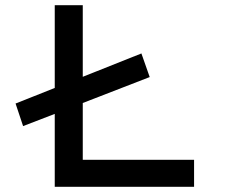

<svg xmlns="http://www.w3.org/2000/svg" viewBox="-20 -720 887 740"><path d="M191 -281V0H728V-104H299V-323L557 -423L525 -514L299 -424V-700H191V-381L40 -321L69 -234Z"/></svg>

Font: Lexend Peta
Style: Regular
Weight: 400
Designer: Bonnie Shaver-Troup, Thomas Jockin
Foundry: Lexend
Version: Version 1.007